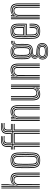

<svg xmlns="http://www.w3.org/2000/svg" viewBox="1468 -2316 1020 3996"><g transform="rotate(-90 1978.0 -318.0)"><path d="M364.5 0V-457.2Q364.5 -501 354.2 -531.2Q344 -561.5 318.6 -577.2Q293.2 -593 248 -593Q203.5 -593 171 -574.5Q138.5 -556 119.2 -522.5H115.5L123.8 -644V-800H141.2V-664.5L128.8 -554.5H132.5Q153.8 -582.8 184.6 -595.4Q215.5 -608 252.8 -608Q303.2 -608 331.2 -590.9Q359.2 -573.8 370.6 -540.8Q382 -507.8 382 -460V0ZM54.5 0V-800H72.2V0ZM125 0V-442.2Q125 -470.8 138.8 -494.4Q152.5 -518 177 -532.2Q201.5 -546.5 233.8 -546.5Q279.8 -546.5 295.9 -521.9Q312 -497.2 312 -452V0H294.5V-451.2Q294.5 -489 281.8 -510.2Q269 -531.5 231.5 -531.5Q206.8 -531.5 186.8 -520.1Q166.8 -508.8 155.1 -489Q143.5 -469.2 143.5 -443.5L142.8 0ZM89.8 0V-800H107.2V-622.8L103.5 -483.2H108Q124 -527.8 159 -552.9Q194 -578 243 -577.8Q304.2 -577.2 325.6 -545.9Q347 -514.5 347 -456.5V0H329.2V-454.8Q329.2 -506.8 310.1 -534.8Q291 -562.8 237.8 -562.8Q198 -562.8 168.9 -545.2Q139.8 -527.8 123.8 -500Q107.8 -472.2 107.8 -441.2V0Z M640.8 7.8Q558 7.8 521.4 -27.1Q484.8 -62 481 -140.5Q478.8 -192 477.8 -243.5Q476.8 -295 477.5 -348.6Q478.2 -402.2 481 -459.5Q485 -541.2 523.5 -574.5Q562 -607.8 640.8 -607.8Q721.2 -607.8 758.8 -573.6Q796.2 -539.5 800 -459.2Q803.5 -378.2 803.6 -297.9Q803.8 -217.5 800 -140.5Q795.8 -58.8 757.4 -25.5Q719 7.8 640.8 7.8ZM640.8 -6.2Q712 -6.2 745.4 -37.4Q778.8 -68.5 782.2 -141.5Q786 -214.2 786.1 -292.8Q786.2 -371.2 782.2 -458.5Q779 -531.5 745.6 -562.6Q712.2 -593.8 640.8 -593.8Q569 -593.8 535.6 -562.6Q502.2 -531.5 498.5 -458.5Q495.8 -399 495 -345.8Q494.2 -292.5 495.2 -242.5Q496.2 -192.5 498.5 -141.2Q502 -69 535.1 -37.6Q568.2 -6.2 640.8 -6.2ZM640.8 -20.5Q576.2 -20.5 547.8 -49.2Q519.2 -78 516 -142.5Q513.8 -195 512.8 -245.5Q511.8 -296 512.6 -348.1Q513.5 -400.2 516.2 -457.5Q519.5 -524 549 -551.9Q578.5 -579.8 640.8 -579.8Q702.8 -579.8 732.2 -552Q761.8 -524.2 764.8 -457.8Q767.2 -403 768.1 -351.2Q769 -299.5 768.2 -248Q767.5 -196.5 764.8 -142.5Q761.5 -76.5 732.2 -48.5Q703 -20.5 640.8 -20.5ZM640.8 -34.8Q694.8 -34.8 719.5 -60Q744.2 -85.2 747.2 -143.8Q750.8 -219.5 750.9 -294Q751 -368.5 747.2 -456.5Q744.5 -516.8 718.8 -541.1Q693 -565.5 640.8 -565.5Q585.5 -565.5 561.1 -539.8Q536.8 -514 533.8 -456.2Q531.2 -402.5 530.4 -352Q529.5 -301.5 530.2 -250.2Q531 -199 533.8 -143Q536.8 -84.2 561.9 -59.5Q587 -34.8 640.8 -34.8ZM640.8 -48.8Q595.5 -48.8 574.6 -70.8Q553.8 -92.8 551.2 -143.2Q549 -198.2 548 -248.6Q547 -299 547.9 -349.8Q548.8 -400.5 551.2 -455.8Q553.8 -508 575.1 -529.6Q596.5 -551.2 640.8 -551.2Q685.8 -551.2 706.5 -529.2Q727.2 -507.2 729.5 -455.8Q733.5 -366 733.2 -291.6Q733 -217.2 729.5 -144.2Q727 -92.8 706.1 -70.8Q685.2 -48.8 640.8 -48.8ZM640.8 -62.8Q676.8 -62.8 693.2 -82Q709.8 -101.2 712 -145Q715.5 -221.2 715.6 -293.1Q715.8 -365 712 -455Q710 -498.2 693.6 -517.8Q677.2 -537.2 640.8 -537.2Q604 -537.2 587.6 -517.9Q571.2 -498.5 569 -455.2Q566.5 -399.5 565.6 -349.5Q564.8 -299.5 565.6 -249.6Q566.5 -199.8 569 -143.8Q571.2 -101.2 587.9 -82Q604.5 -62.8 640.8 -62.8Z M953.8 0V-554.5H863.2V-569.8H953.5V-671.2Q953.5 -729 981.1 -754Q1008.8 -779 1072.8 -779Q1091.8 -779 1110.2 -777.9Q1128.8 -776.8 1143.2 -774.2V-761Q1131.2 -762.8 1112.4 -763.8Q1093.5 -764.8 1072.8 -764.8Q1018.2 -764.8 994.6 -743Q971 -721.2 971 -671.2V-569.8H1225.5V-671.2Q1225.5 -706 1235.9 -730Q1246.2 -754 1272.2 -766.5Q1298.2 -779 1344.8 -779Q1363.8 -779 1382.1 -777.9Q1400.5 -776.8 1415.2 -774.2V-761Q1403.2 -762.8 1384.4 -763.8Q1365.5 -764.8 1344.8 -764.8Q1304.8 -764.8 1282.6 -753.8Q1260.5 -742.8 1251.8 -721.9Q1243 -701 1243 -671.2V-569.8H1396V-554.5H1243.2V0H1225.8V-554.5H971.2V0ZM919 0V-524H863.2V-539.2H936.5V0ZM989 0V-539.2H1208.5V0H1191V-524H1007V0ZM1261 0V-539.2H1396V-524H1279V0ZM863.2 -585V-600H918V-671.2Q918 -744.5 953.9 -776.1Q989.8 -807.8 1072.8 -807.8Q1093.5 -807.8 1111.8 -806Q1130 -804.2 1143.2 -801.2V-787.8Q1127.5 -790.5 1109.1 -792Q1090.8 -793.5 1072.8 -793.5Q999 -793.5 967.4 -765.1Q935.8 -736.8 935.8 -671.2V-585ZM988.5 -585V-671.2Q988.5 -709 1005.6 -729.6Q1022.8 -750.2 1072.8 -750.2Q1087.8 -750.2 1105.9 -749.4Q1124 -748.5 1143.2 -747V-732.8Q1123.5 -734.8 1105.8 -735.4Q1088 -736 1072.8 -736Q1037 -736 1021.6 -721Q1006.2 -706 1006.2 -671.2V-600H1189.5V-671.2Q1189.5 -714.8 1202.9 -745.1Q1216.2 -775.5 1250 -791.6Q1283.8 -807.8 1344.8 -807.8Q1365.8 -807.8 1383.9 -806Q1402 -804.2 1415.2 -801.2V-787.8Q1400.2 -790.5 1381.9 -792Q1363.5 -793.5 1344.8 -793.5Q1289.5 -793.5 1259.8 -778.6Q1230 -763.8 1218.6 -736.4Q1207.2 -709 1207.2 -671.2V-585ZM1260.5 -585V-671.2Q1260.5 -708 1277.1 -729.1Q1293.8 -750.2 1344.8 -750.2Q1359.8 -750.2 1377.8 -749.4Q1395.8 -748.5 1415.2 -747V-732.8Q1394.8 -734.8 1376.6 -735.4Q1358.5 -736 1344.8 -736Q1305.5 -736 1291.8 -719.2Q1278 -702.5 1278 -671.2V-600H1396V-585Z M1768.2 0V-457.2Q1768.2 -479 1764.6 -502.6Q1761 -526.2 1749.4 -546.8Q1737.8 -567.2 1714.4 -580.1Q1691 -593 1651.8 -593Q1607.5 -593 1574.9 -574.2Q1542.2 -555.5 1523 -522.5H1519L1527.5 -600H1545V-591.5L1534.2 -554.5H1538Q1560 -582.5 1589.6 -595.2Q1619.2 -608 1656.5 -608Q1691.5 -608 1714.8 -598.6Q1738 -589.2 1752.2 -573.5Q1766.5 -557.8 1773.8 -538.2Q1781 -518.8 1783.4 -498.5Q1785.8 -478.2 1785.8 -460V0ZM1458.2 0V-600H1476V0ZM1528.8 0V-442.2Q1528.8 -470.8 1542.5 -494.4Q1556.2 -518 1580.8 -532.2Q1605.2 -546.5 1637.5 -546.5Q1663.5 -546.5 1679.1 -538Q1694.8 -529.5 1702.6 -515.6Q1710.5 -501.8 1713.1 -485Q1715.8 -468.2 1715.8 -452V0H1698.2V-451.2Q1698.2 -471.5 1693.9 -489.8Q1689.5 -508 1676 -519.8Q1662.5 -531.5 1635.2 -531.5Q1610.5 -531.5 1590.5 -520.1Q1570.5 -508.8 1558.9 -489Q1547.2 -469.2 1547.2 -443.5L1546.5 0ZM1493.5 0V-600H1511L1507.5 -483.2H1511.8Q1527.8 -527.8 1562.8 -552.9Q1597.8 -578 1646.8 -577.8Q1704 -577.5 1727.4 -545.9Q1750.8 -514.2 1750.8 -456.5V0H1733V-454.8Q1733 -507.5 1712.4 -535.1Q1691.8 -562.8 1641.5 -562.8Q1601.8 -562.8 1572.6 -545.2Q1543.5 -527.8 1527.5 -500Q1511.5 -472.2 1511.5 -441.2V0Z M2017 8Q1982 8 1958.6 -1.4Q1935.2 -10.8 1921.1 -26.6Q1907 -42.5 1899.9 -61.9Q1892.8 -81.2 1890.4 -101.5Q1888 -121.8 1888 -140V-600H1905.5V-142.8Q1905.5 -121.2 1909.1 -97.6Q1912.8 -74 1924.4 -53.4Q1936 -32.8 1959.2 -19.9Q1982.5 -7 2022 -7Q2067.8 -7 2099.8 -26Q2131.8 -45 2150.5 -77.5H2154.8L2146.8 -20.8V0H2129V-9L2139 -45.5H2135.2Q2114 -17 2084.1 -4.5Q2054.2 8 2017 8ZM2197.8 0V-600H2215.2V0ZM2036 -53.5Q2009 -53.5 1993.4 -62.8Q1977.8 -72 1970.1 -86.5Q1962.5 -101 1960.2 -117.4Q1958 -133.8 1958 -148V-600H1975.8V-148.8Q1975.8 -129.2 1980 -110.9Q1984.2 -92.5 1997.6 -80.5Q2011 -68.5 2038.5 -68.5Q2063 -68.5 2083 -79.9Q2103 -91.2 2114.8 -111.1Q2126.5 -131 2126.5 -156.5V-600H2144.8V-157.8Q2144.8 -129.5 2131 -105.8Q2117.2 -82 2092.9 -67.8Q2068.5 -53.5 2036 -53.5ZM2026.8 -22.2Q1972 -22.8 1947.5 -52.8Q1923 -82.8 1923 -143.5V-600H1940.5V-145.2Q1940.5 -92.8 1961.2 -65Q1982 -37.2 2032.2 -37.2Q2071.8 -37.2 2100.9 -54.8Q2130 -72.2 2145.9 -100.1Q2161.8 -128 2161.8 -159V-600H2180V0H2163V-47.8L2166 -116.8H2161.8Q2145.5 -71.5 2110.2 -46.8Q2075 -22 2026.8 -22.2Z M2634.2 0V-457.2Q2634.2 -479 2630.6 -502.6Q2627 -526.2 2615.4 -546.8Q2603.8 -567.2 2580.4 -580.1Q2557 -593 2517.8 -593Q2473.5 -593 2440.9 -574.2Q2408.2 -555.5 2389 -522.5H2385L2393.5 -600H2411V-591.5L2400.2 -554.5H2404Q2426 -582.5 2455.6 -595.2Q2485.2 -608 2522.5 -608Q2557.5 -608 2580.8 -598.6Q2604 -589.2 2618.2 -573.5Q2632.5 -557.8 2639.8 -538.2Q2647 -518.8 2649.4 -498.5Q2651.8 -478.2 2651.8 -460V0ZM2324.2 0V-600H2342V0ZM2394.8 0V-442.2Q2394.8 -470.8 2408.5 -494.4Q2422.2 -518 2446.8 -532.2Q2471.2 -546.5 2503.5 -546.5Q2529.5 -546.5 2545.1 -538Q2560.8 -529.5 2568.6 -515.6Q2576.5 -501.8 2579.1 -485Q2581.8 -468.2 2581.8 -452V0H2564.2V-451.2Q2564.2 -471.5 2559.9 -489.8Q2555.5 -508 2542 -519.8Q2528.5 -531.5 2501.2 -531.5Q2476.5 -531.5 2456.5 -520.1Q2436.5 -508.8 2424.9 -489Q2413.2 -469.2 2413.2 -443.5L2412.5 0ZM2359.5 0V-600H2377L2373.5 -483.2H2377.8Q2393.8 -527.8 2428.8 -552.9Q2463.8 -578 2512.8 -577.8Q2570 -577.5 2593.4 -545.9Q2616.8 -514.2 2616.8 -456.5V0H2599V-454.8Q2599 -507.5 2578.4 -535.1Q2557.8 -562.8 2507.5 -562.8Q2467.8 -562.8 2438.6 -545.2Q2409.5 -527.8 2393.5 -500Q2377.5 -472.2 2377.5 -441.2V0Z M2905.2 172.8Q2825 172.8 2784.2 147Q2743.5 121.2 2738.8 68.2Q2738.2 60.5 2738.6 52.8Q2739 45 2740 37.2Q2743 9.2 2758.1 -8.2Q2773.2 -25.8 2801 -33.5V-37.2Q2779.5 -43.5 2768.6 -55.8Q2757.8 -68 2755.5 -89.8Q2755.2 -95 2755.2 -101.4Q2755.2 -107.8 2755.5 -113.2Q2757.2 -137.5 2768.1 -153.2Q2779 -169 2807 -177V-180.8Q2783.5 -189 2766.2 -214Q2749 -239 2746.8 -280.2Q2745.5 -302.8 2745 -325.4Q2744.5 -348 2744.5 -371.4Q2744.5 -394.8 2745 -419.1Q2745.5 -443.5 2746.5 -469.2Q2749.8 -543.5 2787.6 -575.6Q2825.5 -607.8 2904.5 -607.8Q2956.5 -607.8 2983 -593.1Q3009.5 -578.5 3019.5 -550.5H3023.2Q3033.5 -568.8 3051.4 -579.8Q3069.2 -590.8 3089.2 -595.6Q3109.2 -600.5 3125 -600V-585.5Q3082.2 -586 3056.6 -570Q3031 -554 3021.8 -528.5H3017.5Q3009.2 -561.2 2983.5 -577.5Q2957.8 -593.8 2904.5 -593.8Q2835 -593.8 2800.9 -564.9Q2766.8 -536 2764 -469.5Q2762.8 -434 2762.1 -403.1Q2761.5 -372.2 2762 -342.8Q2762.5 -313.2 2764 -281.5Q2766.5 -236.2 2784.6 -212.1Q2802.8 -188 2831.5 -180.2V-176.5Q2799.2 -168.8 2785.8 -154Q2772.2 -139.2 2770.2 -113.5Q2770 -107.2 2770 -101.5Q2770 -95.8 2770.5 -89.5Q2772.2 -68 2783.4 -56.9Q2794.5 -45.8 2823.5 -37.5V-33.5Q2789.5 -25.5 2774.1 -9Q2758.8 7.5 2754.8 37.2Q2753.5 45.5 2752.8 51.9Q2752 58.2 2753 68Q2758 115.2 2793.4 137.6Q2828.8 160 2905.2 160Q2984.2 160 3020.5 137.2Q3056.8 114.5 3062 64.5Q3063.2 55.5 3063.1 48.2Q3063 41 3061.8 32Q3056.2 -12.2 3020.5 -32.5Q2984.8 -52.8 2908.2 -55Q2875.2 -56 2855.8 -59.8Q2836.2 -63.5 2826.9 -70.8Q2817.5 -78 2814.8 -89.2Q2813.5 -94 2813.1 -101.9Q2812.8 -109.8 2813.5 -113.8Q2818 -139.2 2838 -148.2Q2858 -157.2 2904.8 -156.8Q2976.8 -156.2 3008.2 -187.6Q3039.8 -219 3043.2 -282Q3044.8 -315.8 3045.1 -343.2Q3045.5 -370.8 3045 -400.4Q3044.5 -430 3043.2 -470Q3042.2 -504.2 3063.2 -525.1Q3084.2 -546 3125 -544.8V-530.5Q3090 -531.2 3074.1 -513.6Q3058.2 -496 3059.2 -467.5Q3060.2 -434.5 3060.9 -405.1Q3061.5 -375.8 3061.4 -345.9Q3061.2 -316 3059.5 -281.2Q3055.5 -207.5 3018.9 -175.1Q2982.2 -142.8 2904.5 -142.8Q2878.2 -142.8 2862.4 -140.2Q2846.5 -137.8 2838.8 -130.9Q2831 -124 2829.2 -111Q2829 -109.8 2829 -103.6Q2829 -97.5 2829.8 -94.2Q2832 -85 2839.8 -79.6Q2847.5 -74.2 2863.9 -72Q2880.2 -69.8 2908.5 -68.8Q2992.2 -66.5 3032.8 -42.2Q3073.2 -18 3077.5 32.2Q3078.2 41 3078.4 49Q3078.5 57 3077.8 64.8Q3072.8 120 3031.6 146.4Q2990.5 172.8 2905.2 172.8ZM2905.2 134.2Q2951.5 134.2 2978.8 125.9Q3006 117.5 3018.5 102.1Q3031 86.8 3032.2 66Q3033 55.5 3032.9 48.2Q3032.8 41 3031.5 32Q3029.2 12.2 3016.2 -0.9Q3003.2 -14 2976.9 -21.5Q2950.5 -29 2907.8 -31Q2846.5 -33.8 2817.5 -17.5Q2788.5 -1.2 2782 37.8Q2780.8 45 2780.2 52.1Q2779.8 59.2 2780.8 69Q2785 104.2 2814.8 119.2Q2844.5 134.2 2905.2 134.2ZM2905.2 122Q2849.2 122 2823.5 109.4Q2797.8 96.8 2794.5 68.2Q2793.5 60.5 2793.9 53.4Q2794.2 46.2 2796 37.2Q2801.5 2.5 2828.2 -9.4Q2855 -21.2 2909.5 -19.5Q2944.8 -18.5 2967.8 -12.8Q2990.8 -7 3002.8 4Q3014.8 15 3017.2 32Q3018.8 43 3018.8 49.9Q3018.8 56.8 3017.5 65Q3014 95.2 2987.9 108.6Q2961.8 122 2905.2 122ZM2905.2 108.8Q2936.8 108.8 2957 104.5Q2977.2 100.2 2987.9 90.5Q2998.5 80.8 3001 64.8Q3002.5 56.5 3002.6 48.5Q3002.8 40.5 3000.5 32Q2998.5 20 2988.6 12Q2978.8 4 2959.1 -0.4Q2939.5 -4.8 2908 -6.2Q2859.5 -8.5 2837.2 2.5Q2815 13.5 2811 37.2Q2808.8 44.8 2808.6 53.1Q2808.5 61.5 2809.8 68.2Q2813 89 2835.1 98.9Q2857.2 108.8 2905.2 108.8ZM2905.2 147.8Q2834.2 147.8 2802.2 129Q2770.2 110.2 2766.2 68Q2765.5 59 2765.9 52.2Q2766.2 45.5 2767.2 37.2Q2771 5.5 2790 -11.2Q2809 -28 2850 -34V-37.8Q2817.8 -42 2802.2 -54Q2786.8 -66 2783.5 -89.5Q2782.8 -95.8 2782.8 -101.6Q2782.8 -107.5 2783 -113.5Q2784.8 -141.2 2802.5 -156.1Q2820.2 -171 2855.5 -176.8V-180Q2821.8 -187.5 2802.8 -211.8Q2783.8 -236 2781.5 -283Q2780 -310.8 2779.6 -340.2Q2779.2 -369.8 2779.9 -401.6Q2780.5 -433.5 2781.5 -468.2Q2784 -528 2813.9 -553.9Q2843.8 -579.8 2904.5 -579.8Q2957 -579.8 2982.8 -560.4Q3008.5 -541 3014.8 -497H3018.5Q3025.5 -522.2 3038.5 -539Q3051.5 -555.8 3072.8 -564.2Q3094 -572.8 3125 -573V-558.5Q3077 -559.5 3051 -534.8Q3025 -510 3026.8 -470.2Q3028 -437.5 3028.2 -405.1Q3028.5 -372.8 3028.1 -342.1Q3027.8 -311.5 3026.5 -283.5Q3023.2 -224 2993.9 -197Q2964.5 -170 2904.2 -170.5Q2876.5 -170.8 2853.6 -165.6Q2830.8 -160.5 2816.6 -148.8Q2802.5 -137 2799.8 -116.5Q2798.8 -110 2799 -102.2Q2799.2 -94.5 2799.8 -90.2Q2804 -63.2 2830.4 -54.5Q2856.8 -45.8 2908 -44.2Q2953 -43 2983 -34.8Q3013 -26.5 3029 -10.2Q3045 6 3048.2 31.8Q3049 39.5 3049.2 47.8Q3049.5 56 3048.5 64.8Q3044.2 110.5 3008.4 129.1Q2972.5 147.8 2905.2 147.8ZM2904.5 -186Q2955 -186 2980.9 -208.9Q3006.8 -231.8 3009.2 -283.5Q3011 -313.8 3011.2 -343.1Q3011.5 -372.5 3011 -403.4Q3010.5 -434.2 3009.2 -469Q3007.2 -521.5 2981 -543.5Q2954.8 -565.5 2904.5 -565.5Q2849.8 -565.5 2825.4 -541.5Q2801 -517.5 2799 -467.8Q2797.5 -415 2797.4 -372.9Q2797.2 -330.8 2799 -281.8Q2801.2 -232 2827.5 -209Q2853.8 -186 2904.5 -186ZM2904.5 -200Q2860.5 -200 2839.4 -220.4Q2818.2 -240.8 2816.5 -284Q2815 -328.5 2815.1 -372.4Q2815.2 -416.2 2816.5 -466.8Q2818.2 -512 2839.8 -531.6Q2861.2 -551.2 2904.5 -551.2Q2947 -551.2 2968.4 -531.9Q2989.8 -512.5 2991.5 -468.8Q2993 -433.8 2993.4 -402.9Q2993.8 -372 2993.4 -343Q2993 -314 2991.8 -284.5Q2989.5 -240 2967.9 -220Q2946.2 -200 2904.5 -200ZM2904.5 -214.2Q2936.8 -214.2 2954.5 -230.9Q2972.2 -247.5 2974 -285.8Q2975.5 -313 2975.9 -341.5Q2976.2 -370 2975.8 -401.4Q2975.2 -432.8 2974 -468.2Q2972.5 -506 2954.4 -521.6Q2936.2 -537.2 2904.5 -537.2Q2871.2 -537.2 2853.2 -521.1Q2835.2 -505 2834 -466Q2832.5 -419 2832.4 -374.8Q2832.2 -330.5 2834 -284.8Q2835.8 -247.5 2853.2 -230.9Q2870.8 -214.2 2904.5 -214.2Z M3329.5 7.8Q3251 7.8 3212.8 -22.8Q3174.5 -53.2 3171.2 -127.8Q3169.5 -169.2 3168.8 -214.2Q3168 -259.2 3168 -304.6Q3168 -350 3168.9 -392.5Q3169.8 -435 3171.2 -471Q3175 -546.2 3212.9 -577Q3250.8 -607.8 3328.8 -607.8Q3406.8 -607.8 3442.9 -577Q3479 -546.2 3482.2 -473.2Q3482.8 -465.5 3483 -443.2Q3483.2 -421 3483.4 -390.9Q3483.5 -360.8 3483 -329.1Q3482.5 -297.5 3481.2 -271.5H3256.5Q3256.8 -246 3257 -223Q3257.2 -200 3257.8 -178Q3258.2 -156 3259 -133.2Q3260.5 -95.5 3276.9 -79.1Q3293.2 -62.8 3329.5 -62.8Q3360.5 -62.8 3376.4 -78.1Q3392.2 -93.5 3394.2 -132.2Q3395.2 -149.2 3395.1 -171.9Q3395 -194.5 3393.8 -212.8H3411.2Q3412.5 -192 3412.5 -169.1Q3412.5 -146.2 3412 -131.5Q3409.8 -87.2 3390.4 -68Q3371 -48.8 3329.5 -48.8Q3284 -48.8 3263.6 -68.4Q3243.2 -88 3241.5 -132.5Q3240.5 -158 3239.9 -184.1Q3239.2 -210.2 3239 -236Q3238.8 -261.8 3238.5 -286H3464.2Q3465.2 -312.2 3465.6 -341.5Q3466 -370.8 3465.9 -397.8Q3465.8 -424.8 3465.5 -444.8Q3465.2 -464.8 3464.8 -472.5Q3461.8 -537.5 3430.1 -565.6Q3398.5 -593.8 3328.8 -593.8Q3259.5 -593.8 3225.6 -565.8Q3191.8 -537.8 3188.5 -469Q3187.2 -437 3186.5 -395.1Q3185.8 -353.2 3185.8 -307.2Q3185.8 -261.2 3186.4 -215.6Q3187 -170 3188.5 -130.5Q3191.5 -64.5 3223.9 -35.4Q3256.2 -6.2 3329.5 -6.2Q3398 -6.2 3429.8 -34.6Q3461.5 -63 3464.8 -129.5Q3465.2 -140 3465.4 -154.8Q3465.5 -169.5 3465.1 -184.9Q3464.8 -200.2 3463.8 -212.8H3481.5Q3483 -194 3483 -169.5Q3483 -145 3482.2 -128.8Q3478.8 -55.8 3443.2 -24Q3407.8 7.8 3329.5 7.8ZM3329.5 -20.5Q3268.2 -20.5 3238.5 -45.2Q3208.8 -70 3206.2 -130.5Q3205 -165.8 3204.2 -209.1Q3203.5 -252.5 3203.4 -298.5Q3203.2 -344.5 3204 -388.2Q3204.8 -432 3206.2 -467.8Q3209 -530 3238.8 -554.9Q3268.5 -579.8 3328.8 -579.8Q3389.2 -579.8 3416.9 -554.8Q3444.5 -529.8 3447 -472Q3447.5 -462.8 3447.9 -435.5Q3448.2 -408.2 3448.1 -372.2Q3448 -336.2 3446.8 -300.5H3221Q3221 -256.8 3221.6 -212.2Q3222.2 -167.8 3223.8 -131.8Q3226 -78.8 3251.2 -56.8Q3276.5 -34.8 3329.5 -34.8Q3379 -34.8 3402.9 -56.5Q3426.8 -78.2 3429.5 -130.5Q3430.2 -146 3430.1 -169.8Q3430 -193.5 3428.8 -212.8H3446.5Q3447.8 -193 3447.8 -169.5Q3447.8 -146 3447 -130Q3444.2 -71.5 3416.9 -46Q3389.5 -20.5 3329.5 -20.5ZM3221 -314.8H3429.8Q3430.5 -346.5 3430.6 -378.5Q3430.8 -410.5 3430.4 -435.6Q3430 -460.8 3429.5 -471Q3427.2 -521.5 3403.8 -543.5Q3380.2 -565.5 3328.8 -565.5Q3275.5 -565.5 3250.9 -542.9Q3226.2 -520.2 3223.8 -467Q3222.5 -433.5 3221.9 -393.5Q3221.2 -353.5 3221 -314.8ZM3238.8 -329.2Q3239 -346.8 3239.2 -370.4Q3239.5 -394 3240 -419.1Q3240.5 -444.2 3241.5 -466Q3243.5 -512.2 3264 -531.8Q3284.5 -551.2 3328.8 -551.2Q3371.2 -551.2 3390.6 -532.5Q3410 -513.8 3411.8 -470.5Q3412.2 -460.5 3412.6 -437.9Q3413 -415.2 3412.9 -386.6Q3412.8 -358 3412 -329.2ZM3256.5 -343.8H3394.8Q3395.2 -371.2 3395.2 -397.1Q3395.2 -423 3395 -442.4Q3394.8 -461.8 3394.2 -469.2Q3392.8 -504.2 3378.2 -520.8Q3363.8 -537.2 3328.8 -537.2Q3292.5 -537.2 3276.5 -520Q3260.5 -502.8 3259 -465.2Q3258.5 -444.2 3257.9 -424.1Q3257.2 -404 3257 -384.1Q3256.8 -364.2 3256.5 -343.8Z M3886.2 0V-457.2Q3886.2 -479 3882.6 -502.6Q3879 -526.2 3867.4 -546.8Q3855.8 -567.2 3832.4 -580.1Q3809 -593 3769.8 -593Q3725.5 -593 3692.9 -574.2Q3660.2 -555.5 3641 -522.5H3637L3645.5 -600H3663V-591.5L3652.2 -554.5H3656Q3678 -582.5 3707.6 -595.2Q3737.2 -608 3774.5 -608Q3809.5 -608 3832.8 -598.6Q3856 -589.2 3870.2 -573.5Q3884.5 -557.8 3891.8 -538.2Q3899 -518.8 3901.4 -498.5Q3903.8 -478.2 3903.8 -460V0ZM3576.2 0V-600H3594V0ZM3646.8 0V-442.2Q3646.8 -470.8 3660.5 -494.4Q3674.2 -518 3698.8 -532.2Q3723.2 -546.5 3755.5 -546.5Q3781.5 -546.5 3797.1 -538Q3812.8 -529.5 3820.6 -515.6Q3828.5 -501.8 3831.1 -485Q3833.8 -468.2 3833.8 -452V0H3816.2V-451.2Q3816.2 -471.5 3811.9 -489.8Q3807.5 -508 3794 -519.8Q3780.5 -531.5 3753.2 -531.5Q3728.5 -531.5 3708.5 -520.1Q3688.5 -508.8 3676.9 -489Q3665.2 -469.2 3665.2 -443.5L3664.5 0ZM3611.5 0V-600H3629L3625.5 -483.2H3629.8Q3645.8 -527.8 3680.8 -552.9Q3715.8 -578 3764.8 -577.8Q3822 -577.5 3845.4 -545.9Q3868.8 -514.2 3868.8 -456.5V0H3851V-454.8Q3851 -507.5 3830.4 -535.1Q3809.8 -562.8 3759.5 -562.8Q3719.8 -562.8 3690.6 -545.2Q3661.5 -527.8 3645.5 -500Q3629.5 -472.2 3629.5 -441.2V0Z"/></g></svg>

Font: Big Shoulders Inline Text Thin Medium
Style: Regular
Weight: 500
Version: Version 2.002